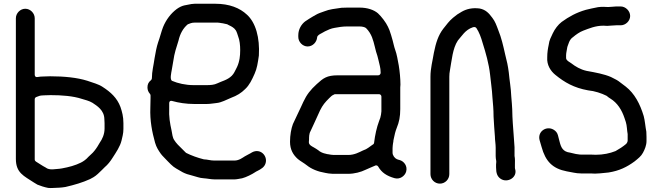

<svg xmlns="http://www.w3.org/2000/svg" viewBox="-20 -758 3443 998"><path d="M243 -263.5C301.1 -263.5 360.4 -259 405.8 -243.9C421 -239.1 443.8 -234.1 460.8 -223.5C484.3 -207.8 521.8 -185.4 522.5 -138.6C523 -133 523.5 -124.7 523.5 -118V-90C523.5 -59.2 511.1 -34.4 498.6 -16.4C492.2 -4.7 480.9 13.7 470.9 25.7C460.9 39.2 446.5 49.3 439.4 57.3C428.2 70.3 414.4 80.3 400.6 87.2C371.2 101.9 337.8 110.8 302 117.3L287.8 119.4C287.3 119.4 286.6 119.5 286 119.5C270.8 119.5 237.5 129.5 216.8 112.4C198.7 103.1 183.3 91.7 166.6 81.7C163.5 79.9 160.5 75.6 160.5 71L160.5 -242C160.5 -247.2 163.8 -252 168.7 -253.7L179.1 -257.5C187.4 -261.3 198.2 -262.5 209 -262.5C219.6 -262.5 231 -263.5 243 -263.5ZM111.5 -712.5C85.2 -712.5 62.5 -689.4 62.5 -663V68C62.5 141.1 104.9 156.7 155.7 190.4L174.6 201.8C190.2 208.2 210.1 214.8 230 218.7C247.2 220.9 265.5 217.6 288.7 217.5C298.7 216.9 308.7 215.8 320.5 213.8C367.1 203 409.9 190.5 448.3 172.8L465.9 163.1C480.6 154.7 497.1 138.1 510.2 125.2L523.2 112.2C523.3 112 523.7 111.7 523.9 111.5C540.7 97.3 553.4 81.1 566.4 60.3C583.7 33.4 604.6 2.9 611.8 -27.8L617.8 -53.8C620.2 -64.7 621.5 -76.2 621.5 -88V-118C621.5 -152.4 614.6 -176.8 606.2 -201.8C588.5 -249.1 555.6 -279.1 513.1 -306.5C492 -320.6 463.7 -327.7 434 -338.1C381 -354.9 313.6 -361.4 240.4 -361.5C229.7 -360.9 218.4 -360.5 209 -360.5C196.3 -360.5 185 -359.5 175.3 -357.7C161.8 -355.2 160.5 -366.5 160.5 -370L160.5 -663C160.5 -689.4 137.8 -712.5 111.5 -712.5Z M1042 70.5C1041.2 70.5 1039.9 70.4 1039 70.1C1006.3 62 974.9 50.4 948.4 37.2C947.4 36.7 946.1 35.8 945.2 34.8L904.2 -6.2C895.7 -14.6 891.7 -21.5 885.8 -29.7C876.9 -42.2 875.1 -62 871.8 -79.5C863.6 -116.9 857.3 -150.1 859.5 -197.3V-221C859.5 -238.1 874.2 -233.4 875.4 -233C908.3 -223.6 948.7 -217.5 989 -217.5H1055C1073.4 -217.5 1089.1 -221 1104.9 -222.4C1132 -224.9 1155.5 -239.3 1181.5 -249.7C1211.8 -261 1233.8 -274.4 1254.3 -295C1276.8 -316 1289.4 -343.1 1303.6 -375.1C1315.8 -402 1320 -430.6 1325.6 -469.3C1331.1 -561.9 1309.2 -640.7 1263.5 -681.8C1226.3 -716.7 1172.3 -738.5 1099 -738.5H992C980.7 -738.5 969.6 -736.2 957.5 -733.7L937.6 -729.8C925.3 -727 911.8 -720.6 898.4 -710.9C868.2 -688.3 843.3 -655.7 827.6 -617.3C819.1 -596.2 811.1 -562.6 801.8 -537.8C794 -514.3 788.4 -485.1 783.4 -455.2C778.6 -419 769.5 -387.6 769.5 -351C769.5 -347.9 767.8 -343.6 764.7 -341.2C752.1 -331.3 746.5 -319.8 746.5 -304C746.5 -290.9 750.6 -280.2 759.3 -270.3C761.3 -268.1 762.5 -265.1 762.5 -262V-248.8C761.8 -230.2 761.5 -214.6 761.5 -198.7C758.6 -130 771 -70.6 786 -16.4C793.2 8.3 803.4 23.4 816.2 41.7C824.8 53.5 838 64.8 851.1 79.4L867.8 96.2C887.8 116.1 901.5 120.1 929.3 137.2C942.8 144.4 961 150.5 979.9 154.8C1002.1 160.4 1016.3 167.2 1037.8 168.5C1059 169.8 1075.9 174.5 1096 174.5H1199C1210.2 174.5 1224.6 170.8 1238.6 168.7C1259.3 163.4 1290 148 1306.4 137C1309.8 134.7 1311.6 133.3 1316.1 131.5C1338.1 120.4 1354.4 110.8 1360.5 90.4C1372.1 51.9 1333.1 11.2 1290.4 33.7C1278.1 41.8 1263.7 47.6 1252.6 54.6C1242 61 1222.9 76.5 1199 76.5H1093C1073.9 76.5 1056.2 70.5 1042 70.5ZM992 -640.5H1112C1118.9 -640.5 1126.8 -638.2 1130 -638C1141.6 -637 1151.2 -633.3 1158.6 -632.4C1160.8 -632.1 1163.3 -631.1 1165.4 -629.3L1181.6 -621.2C1187.4 -618.3 1192.8 -614 1198.1 -609.5C1199.6 -608.2 1201.7 -604.9 1202.8 -603.8C1210.7 -596 1215.2 -575.4 1217.6 -569.8C1225.8 -549.1 1228.5 -523.2 1228.5 -498C1228.5 -482.7 1227.6 -465.5 1225.3 -453.5L1223.3 -443.5C1220.3 -428.7 1214.8 -413.9 1207 -399.5C1201.2 -389 1196.5 -375.9 1184.8 -364.2C1162.5 -341.8 1131.6 -335.8 1109.6 -324.8C1093.8 -316.9 1074.2 -315.5 1055 -315.5H986C944.7 -315.5 904.4 -324.9 875.1 -337.5C861 -343.6 870.6 -380.7 872.7 -394L880.6 -439.9C886.6 -483.4 896.5 -510 907.9 -547.2C915.8 -582.1 931.5 -611.2 956 -631.6C966.1 -635.4 975.6 -640.5 992 -640.5Z M2021.5 -2C2021.5 -8.7 2023.7 -14 2024.5 -21.6C2024.6 -25.7 2025.1 -30.3 2026.9 -37C2030.8 -56.6 2034.7 -74.3 2042.4 -93.7C2054.6 -123.3 2060.5 -151.6 2060.5 -191L2060.5 -304C2060.5 -308.5 2060.8 -312.5 2061.5 -317.9C2061.4 -348.7 2057.9 -386.8 2052.7 -417.9C2047.9 -444.1 2042.4 -477.6 2034.3 -498.6C2028.6 -513.9 2025.1 -533.2 2021 -547.6L2013 -575.4C2009.9 -585.5 2007.2 -593.6 2004.4 -601.3L1996.6 -618.9C1986.6 -640.9 1962.1 -672.9 1944.7 -688.7C1924 -706.6 1890.2 -718.5 1849 -718.5H1786C1776.2 -718.5 1767.2 -718.2 1755.3 -717.6C1721.6 -712.8 1691.6 -709.7 1666.5 -699.3C1647.6 -692.5 1633.7 -688.4 1620.4 -680.2L1606.1 -672.1C1595.9 -666.5 1577.8 -654.5 1566.2 -646.8C1547.6 -632.8 1530.5 -606.6 1530.5 -575V-566C1530.5 -539.8 1553.2 -516.5 1579 -516.5C1605.3 -516.5 1626.4 -538.7 1628.5 -564C1629.4 -574.7 1644.8 -581.7 1651.3 -585.1L1669.2 -595.1C1682.3 -601.6 1701.1 -610.6 1720 -613.3C1738.3 -616.7 1760.5 -620.5 1784 -620.5H1849C1862.2 -620.5 1877.5 -617.1 1882.8 -611.8C1897.4 -597.2 1907 -581 1913.6 -564.6C1926.2 -533.2 1931.1 -495 1941.7 -467.5C1941.8 -467.1 1942 -466.5 1942.1 -466L1947.2 -445.8C1951.9 -423.9 1958.5 -406 1958.5 -382V-379C1958.5 -373.6 1953.6 -366.5 1946 -366.5H1736C1678.9 -366.5 1660.4 -351.9 1626.4 -320.8C1593.6 -290.8 1574.8 -267.2 1556.3 -227.7L1544.3 -201.6C1530 -173.1 1517 -142.2 1502.5 -113C1493.6 -89.6 1487.5 -55.5 1487.5 -21C1487.5 20.2 1504.3 47.3 1528.2 68.6C1540.3 79 1559.7 89.1 1574.8 101.2C1599.1 120.7 1632.2 134.2 1671.1 140.7L1687.6 143.6C1693.8 144.2 1701.1 144.8 1709.5 145.5H1790C1822.1 145.5 1856.8 136.1 1879.4 124.8C1893.8 117.6 1919.6 108 1932.5 101.8C1937.7 100.7 1943.2 103.2 1945.8 107.8C1963.9 139.4 1990.5 156.6 2030.5 168C2059.3 176.4 2084.8 155.9 2091 134.5C2099.6 104.9 2079.8 80.3 2057.6 74C2053.3 72.8 2048.5 71.8 2043 69.4C2031.8 64.6 2020.5 49.8 2020.5 36V12C2020.5 7.3 2021.5 2.7 2021.5 -2ZM1950 -268.5C1956.8 -268.5 1962.5 -262.8 1962.5 -256V-180C1962.5 -179.6 1962.5 -178.9 1962.4 -178.4L1960.4 -162.2C1958.3 -149.8 1956 -141.6 1950.6 -129.2C1937.8 -94.9 1929.6 -57.4 1924.4 -15.4C1923.7 -9.8 1919.4 -6.7 1914.5 -4.3L1894.3 10.2C1886.7 15.5 1879 20 1865.6 24.6C1847.1 33.3 1822.4 47.5 1790 47.5H1715C1710.3 47.5 1705.7 47.1 1700.9 46.3L1684.8 43.5C1682.8 43.4 1679.1 43.2 1673.3 41.1C1660.8 38.9 1644.5 32.6 1633.9 22.6C1627.3 17.9 1618.9 12.5 1608.9 6.9C1604.3 4.3 1585.5 -4.1 1585.5 -18V-21C1585.5 -25 1585.8 -28.5 1586.5 -33.9C1586.5 -44.3 1586.3 -63.2 1593.9 -75.8C1605.4 -102.6 1622.1 -134.6 1633.5 -162L1643.7 -184.4C1657.6 -212.1 1669.2 -225.9 1691.2 -247.8C1698.8 -255.4 1706.1 -262.5 1713 -264.9C1717.6 -266.4 1715.7 -268.5 1725 -268.5Z M2556.5 10V53C2556.5 60.7 2557.4 68.8 2559.2 77.4C2560.5 83.3 2558.5 90.2 2558.5 97V112C2558.5 143.1 2565.4 159.7 2582.1 171.2C2617.2 195.4 2672.2 164.2 2657.1 119C2656.8 117.9 2656.5 116.3 2656.5 115V97C2656.5 82.6 2657.4 70.4 2655.5 58.9C2655.2 57.3 2654.5 54 2654.5 53L2654.5 7.3C2652.1 -37 2648.2 -72.5 2645.5 -117.3L2643.5 -153.3C2643.5 -153.5 2643.5 -153.8 2643.5 -154C2643.5 -167.8 2643.2 -179.9 2642.5 -190.2L2640.6 -219.8C2639.3 -229.4 2638.2 -242.7 2637.5 -257.5C2635.8 -301.7 2628.6 -337.6 2624.6 -381.7C2620.3 -415.9 2614.8 -440.6 2605.8 -475.1C2595.8 -520.3 2586 -562.4 2570.4 -600.4C2560.1 -627.8 2553.9 -646.3 2539 -665.5C2520.8 -690.3 2504.2 -707.5 2473.9 -713.7C2434.8 -719 2404.7 -711.1 2380.3 -697.2C2359.5 -685.1 2354 -681.9 2334.6 -665.5C2312.1 -646.4 2303 -631.7 2283.8 -608.2C2258.2 -574.8 2245.7 -535.6 2235.3 -483.8C2228.7 -442.1 2217.5 -403.8 2217.5 -359V147C2217.5 174.3 2239.5 196.5 2266.5 196.5C2293.5 196.5 2315.5 174.3 2315.5 147V-359C2315.5 -370.4 2316.6 -381.8 2318.7 -392.3C2328 -443.2 2332.5 -506.3 2359.6 -546.9C2359.8 -547.3 2360.3 -547.9 2360.7 -548.4C2380.1 -569.9 2397.9 -602.8 2437 -615.9C2443.6 -618 2451.9 -618.7 2456.4 -611.9C2470.5 -590.8 2480.6 -563.6 2489 -533.6C2504.5 -484.7 2521 -428 2527.4 -370.3C2531.1 -330.5 2537.4 -294.7 2539.5 -252.8C2542.6 -215.4 2545.4 -192.5 2545.5 -152.3C2547.2 -117.7 2550 -79.8 2552.5 -48C2552.5 -47.7 2552.5 -47.3 2552.5 -47C2552.5 -30.5 2556.5 -10.2 2556.5 10Z M3116 -722.5C3105.9 -722.5 3097.6 -722 3088.2 -720.7C3064.5 -715.5 3045.3 -712.6 3025.4 -707C2975.2 -692.6 2936.7 -671 2899.5 -644C2881.1 -629.9 2864 -607.4 2853.3 -584.7C2844.3 -565.8 2834.7 -548.1 2832.4 -526.7C2832.4 -526.4 2832.3 -525.7 2832.2 -525.3C2827.7 -505.1 2824.5 -483.9 2824.5 -461C2824.5 -460.8 2824.5 -460.3 2824.5 -460C2821.4 -419.8 2842.8 -388 2866.9 -368.7C2914.2 -330 2963.3 -301.5 3036.7 -288.4C3071.3 -285.1 3106.3 -273.3 3132.6 -260.2C3133.6 -259.7 3134.9 -258.8 3135.8 -257.8C3139.9 -253.7 3145.1 -250.6 3152.7 -245.6C3189.1 -223.4 3212 -186.5 3225.9 -145L3232.9 -124C3239.1 -105.1 3239 -78.9 3242.3 -62.5C3242.4 -61.8 3242.5 -60.8 3242.5 -60L3242.5 -27C3242.5 -20.9 3237.8 -12.7 3234.1 -9.5C3218.3 4 3198.7 16.6 3180.1 26.9C3179.7 27.1 3179.1 27.4 3178.6 27.6C3150.4 38.9 3115 46.5 3077 46.5C3068.9 46.5 3060.2 45.5 3050 45.5H3000C2995.2 45.5 2992.8 45.4 2986.7 44.3L2973.2 42.4C2963.8 41 2956.1 37.7 2943.3 35.4C2906.2 30.9 2896.6 9.1 2888.9 -20.9L2879.9 -55.7C2876.3 -68.3 2868.8 -77.7 2856.4 -84.6C2819.1 -105.3 2772.3 -73.8 2785 -28.5L2795 5.6C2815.4 80.2 2851.8 118.5 2926.1 132.7C2953.6 136.9 2972.2 143.5 3000 143.5H3050C3058.2 143.5 3064.9 143.8 3072.6 144.5C3089.1 144.4 3108.3 142.1 3123.8 140.6L3143.4 138.6C3199.2 129.8 3239 109.9 3278.3 81.1C3297.4 65.6 3312.5 54.1 3322 36.1C3331.5 18.7 3340.5 -2.8 3340.5 -25V-46C3340.5 -55.5 3340.2 -64.2 3339.6 -73.3C3334.7 -98.3 3331.9 -133.8 3326 -154.5C3306.9 -218.1 3278.3 -272.3 3232.2 -308.2C3216 -321.4 3210.4 -323.7 3195.3 -336.1C3182.6 -345.1 3173.2 -348 3155.5 -357.8C3119.8 -373.2 3075.9 -381.1 3028.5 -389.7C2996.8 -396.8 2970.7 -412.5 2949.3 -429.2C2944.1 -433.3 2922.5 -443.3 2922.5 -456V-471C2922.5 -484.4 2927.4 -500 2928.6 -512.1C2928.7 -513.5 2929.1 -515.2 2929.8 -516.6C2934.3 -525.6 2938 -552.1 2958.9 -565.4C2973.5 -577.9 2992.9 -591.7 3011.6 -598.7C3040.4 -609.5 3074.5 -624.5 3116 -624.5C3122.5 -624.5 3128 -624.2 3136.6 -623.5C3149.3 -623.6 3167.5 -626.5 3183 -626.5L3206 -626.5C3232.2 -626.5 3255.5 -649.2 3255.5 -675C3255.5 -701 3231.9 -724.5 3206 -724.5H3183C3172.9 -724.5 3156.7 -721.5 3141 -721.5C3131.8 -721.5 3123.1 -722.5 3116 -722.5Z"/></svg>

Font: Smoothie
Style: Light
Weight: 400
Foundry: Cannot Into Space Fonts
Version: Version 0.8